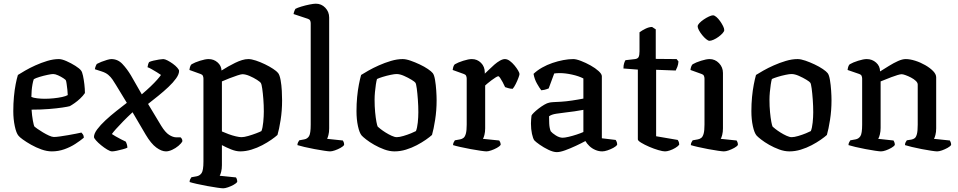

<svg xmlns="http://www.w3.org/2000/svg" viewBox="-20 -820 5189 1040"><path d="M261 0Q234 0 204.5 -10.5Q175 -21 148.5 -36Q122 -51 103.5 -64.5Q85 -78 80 -85Q68 -99 60 -137Q52 -175 52 -218Q52 -259 55.5 -296.5Q59 -334 65 -364.5Q71 -395 77 -414Q91 -423 116 -437.5Q141 -452 172 -466Q203 -480 236 -490Q269 -500 299 -500Q315 -500 340 -489Q365 -478 388 -463.5Q411 -449 419 -438Q425 -431 429.5 -410Q434 -389 437 -363.5Q440 -338 440 -316Q429 -300 414 -286Q399 -272 384 -261.5Q369 -251 358 -245Q348 -242 318 -237.5Q288 -233 245 -229.5Q202 -226 151 -226Q153 -195 158 -167Q163 -139 167 -134Q170 -131 183 -122Q196 -113 212.5 -103Q229 -93 245.5 -85.5Q262 -78 272 -78Q284 -78 305 -81Q326 -84 349.5 -88Q373 -92 392.5 -96Q412 -100 421 -102Q425 -98 429.5 -91.5Q434 -85 434 -74Q415 -58 388 -40.5Q361 -23 328.5 -11.5Q296 0 261 0ZM222 -285Q245 -285 270 -287.5Q295 -290 316 -294.5Q337 -299 347 -305Q347 -316 345 -333Q343 -350 341 -365Q339 -380 337 -384Q336 -388 323 -396.5Q310 -405 294.5 -412Q279 -419 268 -419Q259 -419 237.5 -414.5Q216 -410 194.5 -403.5Q173 -397 163 -391Q159 -380 156 -363.5Q153 -347 151.5 -329Q150 -311 150 -295Q160 -290 181.5 -287.5Q203 -285 222 -285Z M587 0Q577 0 560.5 -10Q544 -20 527.5 -33.5Q511 -47 500 -59.5Q489 -72 489 -78Q489 -96 506.5 -119.5Q524 -143 551.5 -168.5Q579 -194 610 -218.5Q641 -243 667 -263L608 -360Q599 -375 589.5 -389Q580 -403 566.5 -414.5Q553 -426 531 -433L494 -445Q495 -453 498.5 -462Q502 -471 505 -474Q514 -479 529 -485Q544 -491 559.5 -495.5Q575 -500 583 -500Q618 -500 643 -473.5Q668 -447 689 -412L748 -309Q774 -331 795.5 -351.5Q817 -372 831.5 -388.5Q846 -405 852 -414Q844 -420 830 -428.5Q816 -437 802 -445Q788 -453 779 -456Q780 -464 782.5 -472Q785 -480 788 -484Q796 -488 811 -491.5Q826 -495 841.5 -497.5Q857 -500 864 -500Q873 -500 887.5 -492.5Q902 -485 916.5 -474.5Q931 -464 940.5 -453Q950 -442 950 -436Q950 -418 934 -395.5Q918 -373 892.5 -349Q867 -325 838 -301.5Q809 -278 782 -257L853 -139Q875 -103 896 -89.5Q917 -76 936 -76H958Q961 -74 964.5 -68.5Q968 -63 968 -55Q962 -43 946.5 -30Q931 -17 912.5 -8.5Q894 0 879 0Q855 0 826.5 -21Q798 -42 769 -91L698 -212Q671 -187 647.5 -163Q624 -139 608 -121Q592 -103 586 -94Q593 -89 607 -81Q621 -73 636.5 -65Q652 -57 661 -53Q664 -48 667 -38.5Q670 -29 670 -20Q662 -16 645.5 -11.5Q629 -7 612.5 -3.5Q596 0 587 0Z M1189 200Q1181 200 1156.5 196.5Q1132 193 1102 187.5Q1072 182 1045.5 176Q1019 170 1007 166Q1007 157 1010.5 150.5Q1014 144 1017 140L1045 135Q1062 132 1072 117.5Q1082 103 1082 55V-394Q1082 -402 1079 -409Q1076 -416 1067 -419L1006 -441Q1008 -455 1011 -462Q1014 -469 1018 -472Q1035 -482 1063.5 -491Q1092 -500 1110 -500Q1138 -500 1158.5 -482Q1179 -464 1180 -438Q1197 -449 1215.5 -459.5Q1234 -470 1253.5 -479.5Q1273 -489 1291 -494.5Q1309 -500 1325 -500Q1342 -500 1366 -492Q1390 -484 1415 -472Q1440 -460 1459.5 -447Q1479 -434 1486 -425Q1495 -414 1500 -386Q1505 -358 1506.5 -327.5Q1508 -297 1508 -276Q1508 -221 1500 -170Q1492 -119 1483 -89Q1471 -78 1449.5 -63Q1428 -48 1400.5 -33.5Q1373 -19 1342 -9.5Q1311 0 1281 0Q1259 0 1232.5 -10.5Q1206 -21 1182 -34V75Q1182 95 1178 110.5Q1174 126 1170 132L1258 141Q1260 143 1262.5 149.5Q1265 156 1265 165Q1260 173 1245.5 181Q1231 189 1215 194.5Q1199 200 1189 200ZM1288 -77Q1302 -77 1324.5 -83.5Q1347 -90 1368 -98Q1389 -106 1396 -110Q1403 -127 1406 -159Q1409 -191 1409 -216Q1409 -250 1406.5 -282.5Q1404 -315 1400.5 -339.5Q1397 -364 1393 -370Q1390 -376 1372 -387.5Q1354 -399 1332 -408.5Q1310 -418 1293 -418Q1286 -418 1266 -411.5Q1246 -405 1223 -396Q1200 -387 1182 -379V-108Q1198 -101 1218 -93.5Q1238 -86 1257.5 -81.5Q1277 -77 1288 -77Z M1768 0Q1760 0 1736.5 -3.5Q1713 -7 1683.5 -12.5Q1654 -18 1628.5 -24Q1603 -30 1591 -34Q1591 -42 1594.5 -49Q1598 -56 1601 -60L1628 -65Q1645 -68 1654 -82.5Q1663 -97 1663 -145V-694Q1663 -702 1660 -708.5Q1657 -715 1648 -718L1570 -744Q1572 -754 1575 -761.5Q1578 -769 1580 -772Q1591 -778 1612.5 -784.5Q1634 -791 1656.5 -795.5Q1679 -800 1691 -800Q1721 -800 1742 -778Q1763 -756 1763 -725V-125Q1763 -103 1759 -88.5Q1755 -74 1752 -68L1837 -59Q1839 -56 1841.5 -50.5Q1844 -45 1844 -35Q1839 -27 1824.5 -19Q1810 -11 1794 -5.5Q1778 0 1768 0Z M2117 0Q2090 0 2061.5 -10.5Q2033 -21 2007.5 -35.5Q1982 -50 1963.5 -64.5Q1945 -79 1939 -86Q1927 -100 1919 -136.5Q1911 -173 1911 -218Q1911 -258 1914.5 -294.5Q1918 -331 1924 -362Q1930 -393 1936 -414Q1950 -423 1975.5 -437.5Q2001 -452 2032.5 -466Q2064 -480 2097.5 -490Q2131 -500 2161 -500Q2179 -500 2203.5 -491.5Q2228 -483 2253.5 -471Q2279 -459 2298 -446Q2317 -433 2324 -424Q2332 -414 2336.5 -387Q2341 -360 2343 -329.5Q2345 -299 2345 -277Q2345 -222 2337 -171Q2329 -120 2320 -89Q2308 -78 2286.5 -63Q2265 -48 2237.5 -33.5Q2210 -19 2179 -9.5Q2148 0 2117 0ZM2129 -77Q2143 -77 2165 -83.5Q2187 -90 2206.5 -98Q2226 -106 2233 -110Q2240 -127 2243 -156.5Q2246 -186 2246 -212Q2246 -245 2243.5 -280Q2241 -315 2237.5 -341Q2234 -367 2230 -372Q2227 -377 2209 -388Q2191 -399 2168.5 -409Q2146 -419 2128 -419Q2117 -419 2095.5 -414.5Q2074 -410 2053 -403.5Q2032 -397 2022 -392Q2019 -382 2016 -362.5Q2013 -343 2011 -321Q2009 -299 2009 -280Q2009 -244 2012 -212.5Q2015 -181 2019 -160Q2023 -139 2026 -134Q2029 -131 2041 -121.5Q2053 -112 2069 -102Q2085 -92 2101.5 -84.5Q2118 -77 2129 -77Z M2615 0Q2607 0 2583 -3.5Q2559 -7 2529 -12.5Q2499 -18 2472.5 -24Q2446 -30 2434 -34Q2434 -42 2437.5 -49Q2441 -56 2444 -60L2472 -65Q2483 -67 2491 -73.5Q2499 -80 2503.5 -96.5Q2508 -113 2508 -145V-394Q2508 -402 2505 -409Q2502 -416 2493 -419L2432 -441Q2434 -455 2437 -462Q2440 -469 2444 -472Q2461 -482 2489.5 -491Q2518 -500 2536 -500Q2565 -500 2585.5 -479.5Q2606 -459 2606 -427V-421Q2616 -430 2629.5 -443.5Q2643 -457 2658 -470Q2673 -483 2688 -491.5Q2703 -500 2715 -500Q2728 -500 2741.5 -490Q2755 -480 2767 -465.5Q2779 -451 2786.5 -438Q2794 -425 2794 -419Q2794 -414 2788 -398Q2782 -382 2773.5 -365Q2765 -348 2757 -339Q2745 -339 2733.5 -342.5Q2722 -346 2716 -348Q2710 -362 2702.5 -375.5Q2695 -389 2689 -398Q2683 -407 2679 -407Q2675 -407 2664.5 -400.5Q2654 -394 2642 -385Q2630 -376 2620.5 -368Q2611 -360 2608 -357V-125Q2608 -105 2604 -89.5Q2600 -74 2596 -68L2684 -59Q2686 -57 2689 -50.5Q2692 -44 2692 -35Q2686 -27 2671.5 -19Q2657 -11 2641 -5.5Q2625 0 2615 0Z M2996 4Q2977 4 2951 -8.5Q2925 -21 2903 -36.5Q2881 -52 2874 -60Q2867 -70 2861.5 -95Q2856 -120 2856 -151Q2856 -163 2857 -173.5Q2858 -184 2859 -194Q2861 -199 2871.5 -209.5Q2882 -220 2897.5 -232Q2913 -244 2928.5 -253Q2944 -262 2955 -264Q2962 -266 2979.5 -267Q2997 -268 3019 -269Q3033 -270 3048 -271.5Q3063 -273 3078.5 -275.5Q3094 -278 3109.5 -280.5Q3125 -283 3140 -286V-395Q3115 -408 3078.5 -416Q3042 -424 3013 -424Q3004 -424 2996 -423.5Q2988 -423 2982 -422L2952 -341Q2948 -340 2939.5 -336.5Q2931 -333 2912 -331Q2903 -342 2889 -366.5Q2875 -391 2870 -420Q2890 -439 2916.5 -454Q2943 -469 2972.5 -479Q3002 -489 3031 -494.5Q3060 -500 3085 -500Q3101 -500 3127 -490Q3153 -480 3179 -465.5Q3205 -451 3222.5 -435Q3240 -419 3240 -407V-71L3315 -62Q3317 -59 3320 -52.5Q3323 -46 3323 -36Q3317 -27 3302 -19Q3287 -11 3270.5 -5.5Q3254 0 3242 0Q3223 0 3204.5 -8Q3186 -16 3172.5 -29Q3159 -42 3151 -56Q3129 -44 3099 -30Q3069 -16 3041.5 -6Q3014 4 2996 4ZM3028 -74Q3039 -74 3060.5 -79Q3082 -84 3104.5 -91.5Q3127 -99 3140 -105V-225Q3118 -221 3092 -217Q3066 -213 3045 -211Q3019 -208 2993 -204Q2967 -200 2954 -190Q2954 -174 2955 -150.5Q2956 -127 2963 -109Q2971 -99 2990.5 -86.5Q3010 -74 3028 -74Z M3582 0Q3570 0 3546 -7Q3522 -14 3496.5 -25Q3471 -36 3453 -47Q3435 -58 3435 -65V-443L3357 -449Q3357 -467 3361 -478.5Q3365 -490 3368 -494L3420 -500Q3435 -502 3439.5 -512Q3444 -522 3444 -542V-645Q3457 -655 3476.5 -664.5Q3496 -674 3512 -674L3532 -661V-501L3645 -500L3655 -487Q3654 -471 3649 -458Q3644 -445 3640 -438L3534 -442V-82L3651 -62Q3653 -59 3656 -53Q3659 -47 3659 -36Q3652 -27 3637.5 -18.5Q3623 -10 3608 -5Q3593 0 3582 0Z M3901 0Q3893 0 3869 -3.5Q3845 -7 3815.5 -12.5Q3786 -18 3760 -24Q3734 -30 3722 -34Q3722 -42 3725.5 -49Q3729 -56 3732 -60L3760 -65Q3771 -67 3779 -73.5Q3787 -80 3791.5 -96.5Q3796 -113 3796 -145V-394Q3796 -402 3793 -409Q3790 -416 3781 -419L3720 -441Q3721 -452 3724.5 -460.5Q3728 -469 3732 -472Q3749 -482 3777.5 -491Q3806 -500 3824 -500Q3853 -500 3874.5 -478Q3896 -456 3896 -425V-125Q3896 -105 3892 -89.5Q3888 -74 3884 -68L3970 -59Q3972 -56 3974.5 -50Q3977 -44 3977 -35Q3972 -27 3957.5 -19Q3943 -11 3927.5 -5.5Q3912 0 3901 0ZM3823 -599Q3816 -599 3805 -608Q3794 -617 3783.5 -630Q3773 -643 3766 -656Q3759 -669 3759 -677Q3759 -685 3768.5 -695Q3778 -705 3792 -714.5Q3806 -724 3820 -730.5Q3834 -737 3842 -737Q3850 -737 3860.5 -728Q3871 -719 3880.5 -705.5Q3890 -692 3896.5 -679Q3903 -666 3903 -657Q3903 -650 3894 -640Q3885 -630 3872 -620.5Q3859 -611 3845.5 -605Q3832 -599 3823 -599Z M4256 0Q4229 0 4200.5 -10.5Q4172 -21 4146.5 -35.5Q4121 -50 4102.5 -64.5Q4084 -79 4078 -86Q4066 -100 4058 -136.5Q4050 -173 4050 -218Q4050 -258 4053.5 -294.5Q4057 -331 4063 -362Q4069 -393 4075 -414Q4089 -423 4114.5 -437.5Q4140 -452 4171.5 -466Q4203 -480 4236.5 -490Q4270 -500 4300 -500Q4318 -500 4342.5 -491.5Q4367 -483 4392.5 -471Q4418 -459 4437 -446Q4456 -433 4463 -424Q4471 -414 4475.5 -387Q4480 -360 4482 -329.5Q4484 -299 4484 -277Q4484 -222 4476 -171Q4468 -120 4459 -89Q4447 -78 4425.5 -63Q4404 -48 4376.5 -33.5Q4349 -19 4318 -9.5Q4287 0 4256 0ZM4268 -77Q4282 -77 4304 -83.5Q4326 -90 4345.5 -98Q4365 -106 4372 -110Q4379 -127 4382 -156.5Q4385 -186 4385 -212Q4385 -245 4382.5 -280Q4380 -315 4376.5 -341Q4373 -367 4369 -372Q4366 -377 4348 -388Q4330 -399 4307.5 -409Q4285 -419 4267 -419Q4256 -419 4234.5 -414.5Q4213 -410 4192 -403.5Q4171 -397 4161 -392Q4158 -382 4155 -362.5Q4152 -343 4150 -321Q4148 -299 4148 -280Q4148 -244 4151 -212.5Q4154 -181 4158 -160Q4162 -139 4165 -134Q4168 -131 4180 -121.5Q4192 -112 4208 -102Q4224 -92 4240.5 -84.5Q4257 -77 4268 -77Z M4752 0Q4744 0 4720.5 -3.5Q4697 -7 4668 -12.5Q4639 -18 4613.5 -24Q4588 -30 4576 -34Q4576 -42 4579.5 -49Q4583 -56 4586 -60L4614 -65Q4631 -68 4640.5 -82.5Q4650 -97 4650 -145V-394Q4650 -402 4647 -409Q4644 -416 4635 -419L4571 -441Q4573 -455 4576 -462Q4579 -469 4583 -472Q4600 -482 4628.5 -491Q4657 -500 4675 -500Q4704 -500 4725.5 -481Q4747 -462 4747 -433Q4771 -448 4796 -463.5Q4821 -479 4844.5 -489.5Q4868 -500 4886 -500Q4909 -500 4937.5 -491Q4966 -482 4992 -467Q5018 -452 5034.5 -435Q5051 -418 5051 -401V-125Q5051 -105 5047 -89.5Q5043 -74 5039 -68L5125 -59Q5127 -56 5129.5 -49.5Q5132 -43 5132 -35Q5127 -27 5112.5 -19Q5098 -11 5082.5 -5.5Q5067 0 5056 0Q5048 0 5024.5 -3.5Q5001 -7 4972.5 -12.5Q4944 -18 4919 -24Q4894 -30 4882 -34Q4882 -43 4885.5 -49.5Q4889 -56 4892 -60L4917 -64Q4927 -66 4934.5 -71.5Q4942 -77 4946.5 -93.5Q4951 -110 4951 -145V-362Q4951 -372 4940.5 -382Q4930 -392 4914.5 -400Q4899 -408 4885 -413Q4871 -418 4864 -418Q4857 -418 4841.5 -413.5Q4826 -409 4808 -402Q4790 -395 4774 -388.5Q4758 -382 4750 -379V-127Q4750 -108 4746 -92Q4742 -76 4737 -68L4820 -59Q4822 -56 4824.5 -49.5Q4827 -43 4827 -35Q4822 -27 4808 -19Q4794 -11 4778.5 -5.5Q4763 0 4752 0Z"/></svg>

Font: Texturina Medium
Style: Regular
Weight: 500
Designer: Guillermo Torres Carreño
Foundry: Omnibus-Type
Version: Version 1.003